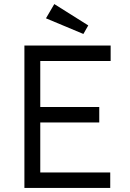

<svg xmlns="http://www.w3.org/2000/svg" viewBox="-20 -924 639 944"><path d="M100 0V-700H524V-624H178V-398H468V-322H178V-76H522V0ZM390 -757 206 -834 247 -904 414 -799Z"/></svg>

Font: Our Lexend Light
Style: Regular
Weight: 300
Designer: Bonnie Shaver-Troup, Thomas Jockin
Foundry: Lexend
Version: Version 1.007